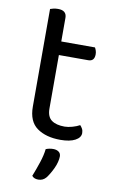

<svg xmlns="http://www.w3.org/2000/svg" viewBox="-92 -652 555 920"><g transform="rotate(10 186.0 -192.0)"><path d="M233 13Q163 13 119.5 -18Q76 -49 76 -121V-596Q81 -598 91.5 -600.5Q102 -603 114 -603Q156 -603 156 -567V-452H320Q323 -447 326 -438.5Q329 -430 329 -420Q329 -386 299 -386H156V-126Q156 -86 178.5 -69.5Q201 -53 242 -53Q259 -53 280 -59Q301 -65 315 -73Q321 -67 326 -58Q331 -49 331 -37Q331 -15 305 -1Q279 13 233 13ZM200 201Q185 219 162 219Q141 219 131 206Q145 171 157 134.5Q169 98 172 69Q189 62 208 62Q224 62 234.5 69.5Q245 77 245 92Q245 104 241 119.5Q237 135 230 150Q223 165 215 178.5Q207 192 200 201Z"/></g></svg>

Font: Baloo 2
Style: Regular
Weight: 400
Designer: Sarang Kulkarni and Ek Type
Foundry: Ek Type
Version: Version 1.640;hotconv 1.0.111;makeotfexe 2.5.65597; ttfautoh